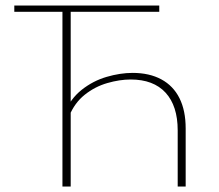

<svg xmlns="http://www.w3.org/2000/svg" viewBox="-20 -678 797 698"><path d="M626 0V-204Q626 -293 582 -341Q538 -389 455 -389Q415 -389 370 -376Q325 -363 288 -333.5Q251 -304 231 -255L214 -266Q236 -319 277 -351.5Q318 -384 367.5 -398.5Q417 -413 462 -413Q523 -413 566.5 -389.5Q610 -366 632.5 -321Q655 -276 655 -211V0ZM207 0V-658H237V0ZM32 -635V-658H559V-635Z"/></svg>

Font: Ysabeau Office Thin
Style: Regular
Weight: 250
Designer: Christian Thalmann (Catharsis Fonts)
Version: Version 2.001;gftools[0.9.30]; featfreeze: tnum,lnum,ss02